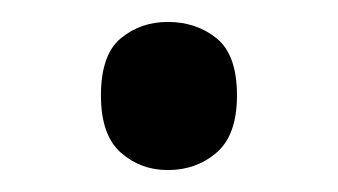

<svg xmlns="http://www.w3.org/2000/svg" viewBox="-20 -440 308 175"><path d="M72 -353Q72 -390 90 -405Q108 -420 133 -420Q159 -420 177.5 -405Q196 -390 196 -353Q196 -317 177.5 -301Q159 -285 133 -285Q108 -285 90 -301Q72 -317 72 -353Z"/></svg>

Font: Noto Sans Inscriptional Pahlavi
Style: Regular
Weight: 400
Designer: Monotype Design Team
Foundry: Monotype Imaging Inc.
Version: Version 2.003; ttfautohint (v1.8.4.7-5d5b)